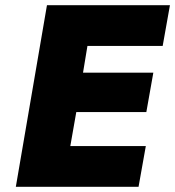

<svg xmlns="http://www.w3.org/2000/svg" viewBox="-20 -720 675 740"><path d="M161 -700H635L607 -543H317L300 -440H571L544 -288H274L251 -157H542L514 0H41Z"/></svg>

Font: Jost* Heavy
Style: Italic
Weight: 800
Italic angle: -10°
Version: Version 3.7